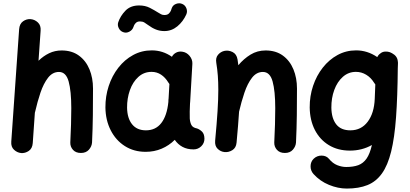

<svg xmlns="http://www.w3.org/2000/svg" viewBox="-20 -857 2471 1156"><path d="M106.9 64.5Q83 62 64.2 44.4Q45.4 26.9 47.9 -4.4L95.2 -681.2Q97.7 -713.9 118.9 -728.8Q140.1 -743.7 164.6 -741.7Q189 -739.7 208 -721.9Q227.1 -704.1 224.6 -672.4L211.9 -491.2Q240.7 -519.5 275.6 -536.4Q310.5 -553.2 351.1 -553.2Q412.6 -553.2 454.8 -522.5Q497.1 -491.7 518.6 -439.7Q540 -387.7 540 -323.7Q540 -245.6 539.1 -163.6Q538.1 -81.5 534.2 0.5Q532.7 24.4 515.4 44.2Q498 64 467.3 64Q436 64 419.2 44.9Q402.3 25.9 403.3 0.5Q406.2 -57.6 407.7 -108.2Q409.2 -158.7 409.2 -205.6Q409.2 -309.1 393.3 -366.5Q377.4 -423.8 335 -423.8Q296.4 -423.8 269.3 -388.9Q242.2 -354 223.6 -299.1Q205.1 -244.1 191.4 -183.6Q190.9 -180.7 189.9 -178.2L177.2 4.4Q174.8 37.1 153.1 51.8Q131.3 66.4 106.9 64.5Z M1145.5 42.5Q1106.9 42.5 1078.9 27.3Q1050.8 12.2 1032.2 -15.1Q997.6 19.5 953.1 38.3Q908.7 57.1 856.9 57.1Q786.1 57.1 731.7 22.5Q677.2 -12.2 646.5 -72.8Q615.7 -133.3 614.7 -210Q614.3 -277.3 634.5 -339.1Q654.8 -400.9 692.4 -449.2Q730 -497.6 781.5 -525.6Q833 -553.7 894 -553.7Q960 -553.7 1015.1 -515.1Q1023.4 -531.2 1040 -540Q1056.6 -548.8 1076.7 -545.9Q1103.5 -542.5 1121.6 -520.5Q1139.6 -498.5 1138.2 -472.7L1125 -244.6Q1124.5 -239.3 1124 -233.4Q1123 -212.4 1122.3 -185.5Q1121.6 -158.7 1122.6 -143.6Q1124 -121.6 1132.1 -105Q1140.1 -88.4 1166.5 -83.5Q1182.1 -78.1 1196.3 -64.5Q1210.4 -50.8 1210.9 -22Q1210.9 4.9 1191.7 23.7Q1172.4 42.5 1145.5 42.5ZM858.4 -72.3Q917.5 -72.3 951.4 -116.5Q985.4 -160.6 993.7 -243.2Q993.7 -250 994.1 -255.9Q994.1 -260.3 995.1 -264.2L1000 -351.1Q996.1 -355.5 993.2 -360.8Q975.1 -390.6 949.7 -407.5Q924.3 -424.3 892.6 -424.3Q846.7 -424.3 813.2 -394Q779.8 -363.8 762.2 -314.5Q744.6 -265.1 745.1 -208.5Q746.1 -145 775.4 -108.6Q804.7 -72.3 858.4 -72.3ZM722.7 -663.1Q704.6 -668.9 695.3 -687Q686 -705.1 691.9 -723.1Q704.6 -760.7 735.1 -792.5Q765.6 -824.2 817.4 -824.2Q854 -824.2 881.6 -810.1Q909.2 -795.9 931.6 -781.7Q941.4 -775.4 950 -771Q958.5 -766.6 969.7 -766.6Q987.3 -766.6 996.3 -775.1Q1005.4 -783.7 1009.3 -793.9Q1013.2 -804.2 1014.2 -808.1Q1021 -826.7 1040.3 -833.7Q1059.6 -840.8 1076.7 -833.5Q1094.7 -826.2 1102.1 -807.4Q1109.4 -788.6 1102.1 -771Q1082.5 -727.1 1047.9 -698.5Q1013.2 -669.9 969.7 -669.9Q942.9 -669.9 919.2 -679.2Q895.5 -688.5 872.6 -705.6Q860.4 -714.8 849.4 -721.4Q838.4 -728 822.8 -728Q808.1 -728 799.6 -720.5Q791 -712.9 787.4 -704.6Q783.7 -696.3 783.2 -693.8Q776.9 -675.8 758.8 -666.3Q740.7 -656.7 722.7 -663.1Z M1275.4 -10.3Q1285.2 -114.7 1289.8 -187.7Q1294.4 -260.7 1294.4 -315.9Q1294.4 -362.3 1291.5 -401.1Q1288.6 -439.9 1282.2 -479Q1277.3 -508.8 1292.5 -526.9Q1307.6 -544.9 1329.6 -550.3Q1355 -556.2 1379.9 -543.9Q1404.8 -531.7 1410.2 -499Q1413.1 -481 1415 -464.4Q1447.8 -503.4 1488.5 -528.3Q1529.3 -553.2 1579.1 -553.2Q1640.6 -553.2 1682.9 -522.5Q1725.1 -491.7 1746.6 -439.7Q1768.1 -387.7 1768.1 -323.7Q1768.1 -245.6 1767.1 -163.6Q1766.1 -81.5 1762.2 0.5Q1760.7 24.4 1743.4 44.2Q1726.1 64 1695.3 64Q1664.1 64 1647.2 44.9Q1630.4 25.9 1631.3 0.5Q1634.3 -57.6 1635.7 -108.2Q1637.2 -158.7 1637.2 -205.6Q1637.2 -309.1 1621.3 -366.5Q1605.5 -423.8 1563 -423.8Q1524.4 -423.8 1497.3 -388.9Q1470.2 -354 1451.7 -299.1Q1433.1 -244.1 1419.4 -184.6Q1417 -144.5 1413.1 -98.4Q1409.2 -52.2 1404.3 2Q1401.4 33.2 1378.9 47.1Q1356.4 61 1332 58.6Q1308.1 56.2 1290.3 38.8Q1272.5 21.5 1275.4 -10.3Z M2376 -472.7 2375 -445.8Q2373.5 -274.4 2364.5 -150.9Q2355.5 -27.3 2335 55.7Q2314.5 138.7 2279.5 187.5Q2244.6 236.3 2192.6 257.3Q2140.6 278.3 2067.9 278.3Q2015.1 278.3 1960.9 256.1Q1906.7 233.9 1867.7 190.9Q1849.6 170.9 1849.9 143.8Q1850.1 116.7 1868.7 98.6Q1888.7 79.6 1916.7 79.8Q1944.8 80.1 1960.9 99.6Q1982.9 126.5 2010.5 137.5Q2038.1 148.4 2064.5 148.4Q2106.9 148.4 2137 137.5Q2167 126.5 2187 97.9Q2207 69.3 2219.2 16.1Q2159.2 49.8 2086.9 49.8Q2014.2 49.8 1960 16.8Q1905.8 -16.1 1875.7 -74.7Q1845.7 -133.3 1844.7 -210Q1844.2 -278.3 1865 -340.1Q1885.7 -401.9 1923.6 -450Q1961.4 -498 2012.5 -525.9Q2063.5 -553.7 2124 -553.7Q2192.4 -553.7 2251.5 -513.2Q2257.8 -526.9 2270 -535.2Q2284.2 -546.9 2301.8 -546.4Q2308.1 -546.9 2314.5 -545.9Q2328.1 -543.9 2340.3 -536.6Q2372.1 -519.5 2375 -488.8Q2376.5 -481 2376 -472.7ZM2089.4 -72.3Q2154.8 -72.3 2193.8 -124Q2232.9 -175.8 2236.3 -262.7L2239.7 -348.6Q2234.4 -354.5 2231 -360.8Q2213.4 -389.6 2184.8 -407Q2156.2 -424.3 2123 -424.3Q2078.1 -424.3 2044.4 -394.5Q2010.7 -364.7 1992.7 -315.7Q1974.6 -266.6 1975.1 -208.5Q1976.1 -144.5 2004.4 -108.4Q2032.7 -72.3 2089.4 -72.3Z"/></svg>

Font: Mikhak-DS1-FD Bold
Style: Bold
Weight: 700
Designer: Amin Abedi
Version: Version 3.2